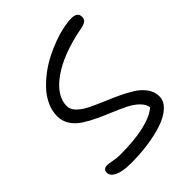

<svg xmlns="http://www.w3.org/2000/svg" viewBox="-202 -827 953 953"><g transform="rotate(-45 274.5 -350.5)"><path d="M162.1 8.8Q104 8.8 73.5 -5.6Q43 -20 43 -43.9Q43 -68.8 71.8 -68.8Q83.5 -68.8 106 -64Q128.4 -59.1 153.8 -59.1Q253.9 -59.1 323.2 -75.4Q392.6 -91.8 424.8 -121.1Q420.9 -146 398.9 -167.2Q377 -188.5 345.2 -204.3Q313.5 -220.2 275.9 -235.6Q238.3 -251 201.7 -268.1Q165 -285.2 134.8 -304.7Q104.5 -324.2 85.7 -352.5Q66.9 -380.9 66.9 -415Q66.9 -451.2 82.3 -486.1Q97.7 -521 123.5 -549.6Q149.4 -578.1 183.1 -604Q216.8 -629.9 254.2 -648.9Q291.5 -668 328.9 -681.9Q366.2 -695.8 400.4 -702.9Q434.6 -710 460.9 -710Q503.9 -710 503.9 -676.8Q503.9 -662.1 493.9 -653.3Q483.9 -644.5 459 -640.1Q306.2 -610.4 221.2 -549.6Q136.2 -488.8 136.2 -418Q136.2 -394.5 156 -374Q175.8 -353.5 207.5 -337.4Q239.3 -321.3 277.6 -305.4Q315.9 -289.6 354.5 -271.7Q393.1 -253.9 424.8 -234.1Q456.5 -214.4 476.3 -186.8Q496.1 -159.2 496.1 -127Q496.1 -94.2 468 -67.6Q439.9 -41 392.6 -24.7Q345.2 -8.3 286.1 0.2Q227.1 8.8 162.1 8.8Z"/></g></svg>

Font: Shantell Sans Normal
Style: Regular
Weight: 300
Designer: Stephen Nixon, Anya Danilova, Shantell Martin
Foundry: Arrow Type
Version: Version 1.006;[559af2be0]